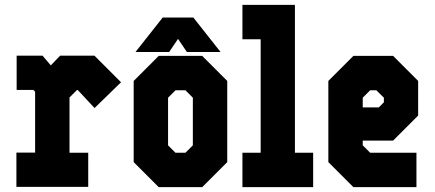

<svg xmlns="http://www.w3.org/2000/svg" viewBox="-20 -770 1788 790"><path d="M47.5 -1V-142H124.5V-392.5L117 -400H48.5V-541H155L189 -501L227.5 -541H368.5L478 -431.5L369 -325.5L300 -399.5H296.5L266 -369V-141.5H343V-1Z M633 0 530 -103V-437L633 -540H812L915 -437V-103L812 0ZM702 -141.5H743L773.5 -172V-368L743 -398.5H702L671.5 -368V-172ZM649.5 -698H775.5L887.5 -556H749L712.5 -610L676 -556H537.5Z M977.5 0V-141.5H1052.5V-608.5H977.5V-750H1193.5V-141.5H1268.5V0Z M1597.5 -540 1700.5 -437V-294.5L1597.5 -191.5H1472.5V-172L1503 -141.5H1693.5V0H1434L1331 -103V-437L1434 -540ZM1528.5 -398.5H1503L1472.5 -368V-328H1538.5L1559.5 -349V-368Z"/></svg>

Font: Tourney Condensed Black
Style: Regular
Weight: 900
Width: 3
Designer: Tyler Finck
Foundry: Etcetera Type Co
Version: Version 1.010; ttfautohint (v1.8.3)